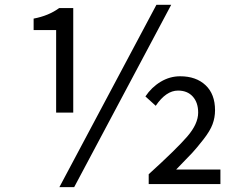

<svg xmlns="http://www.w3.org/2000/svg" viewBox="-20 -767 1040 800"><path d="M213.9 -297.9V-641.6H120.1V-689.5Q182.6 -701.2 226.6 -733.4H285.2V-297.9ZM227.5 12.7 631.8 -747.1H693.4L289.1 12.7ZM599.6 0V-41Q715.8 -146.5 760.7 -198.7Q805.7 -251 805.7 -297.9Q805.7 -339.8 783.2 -364.7Q760.7 -389.6 721.7 -389.6Q671.9 -389.6 628.9 -326.2L585.9 -365.2Q611.3 -403.3 649.4 -426.3Q687.5 -449.2 730.5 -449.2Q796.9 -449.2 836.4 -412.1Q876 -375 876 -307.6Q876 -277.3 865.7 -249.5Q855.5 -221.7 827.6 -186Q799.8 -150.4 780.8 -129.9Q761.7 -109.4 713.9 -60.5H898.4V0Z"/></svg>

Font: GenEi Gothic M Regular
Style: Regular
Weight: 400
Designer: o_tamon (Modified); [Source Han Sans]
Ryoko NISHIZUKA  (kana & ideographs); Paul D. Hunt (Latin, Greek & Cyrillic); Wenl
Version: Version 1.1a;Original Version 1.004